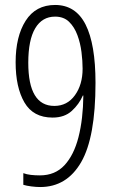

<svg xmlns="http://www.w3.org/2000/svg" viewBox="-20 -744 454 774"><path d="M365 -410Q365 -190 307 -90Q249 10 142 10Q126 10 106.5 7.5Q87 5 74 1V-46Q87 -41 104 -39Q121 -37 141 -37Q202 -37 240 -78Q278 -119 296.5 -191.5Q315 -264 316 -359H314Q299 -324 269.5 -297Q240 -270 192 -270Q114 -270 78.5 -331Q43 -392 43 -493Q43 -597 83.5 -660.5Q124 -724 202 -724Q285 -724 325 -645Q365 -566 365 -410ZM202 -677Q150 -677 122 -630Q94 -583 94 -491Q94 -317 199 -317Q251 -317 282 -360Q313 -403 313 -467Q313 -498 308.5 -534Q304 -570 292 -602.5Q280 -635 258.5 -656Q237 -677 202 -677Z"/></svg>

Font: Noto Sans Sinhala ExtraCondensed Light
Style: Regular
Weight: 300
Width: 2
Designer: Jelle Bosma - Monotype Design Team
Foundry: Monotype Imaging Inc.
Version: Version 2.006; ttfautohint (v1.8.4.7-5d5b)